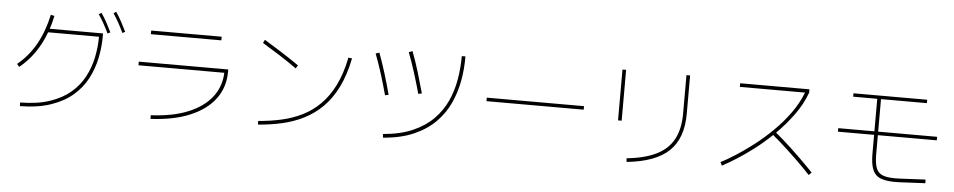

<svg xmlns="http://www.w3.org/2000/svg" viewBox="-45 -1216 8091 1629"><g transform="rotate(5 4000.0 -401.0)"><path d="M958 -672Q938 -715 916 -755Q894 -795 869 -832L890 -847Q917 -807 939 -766Q961 -725 981 -684ZM833 -657Q814 -697 792 -736.5Q770 -776 745 -813L767 -827Q793 -789 815 -748.5Q837 -708 856 -668ZM146 22 145 -9Q291 -10 396.5 -45.5Q502 -81 572.5 -141Q643 -201 684.5 -279Q726 -357 744.5 -445Q763 -533 763 -623H330Q258 -428 111 -309L91 -333Q278 -484 340 -773L371 -766Q359 -707 341 -654H795V-631Q795 -538 776 -445Q757 -352 713.5 -268.5Q670 -185 595.5 -120.5Q521 -56 410.5 -18Q300 20 146 22Z M1800 -714V-683H1200V-714ZM1259 33V2Q1447 -7 1577 -61Q1707 -115 1776 -204.5Q1845 -294 1849 -411H1118V-442H1880V-424Q1880 -290 1806 -191Q1732 -92 1593 -34Q1454 24 1259 33Z M2466 -528 2449 -501Q2376 -553 2302.5 -600Q2229 -647 2154 -692L2168 -720Q2243 -674 2318 -626.5Q2393 -579 2466 -528ZM2172 2 2171 -29Q2273 -37 2367 -58Q2461 -79 2543 -119.5Q2625 -160 2692.5 -227Q2760 -294 2809.5 -393Q2859 -492 2887 -631L2918 -627Q2889 -483 2837.5 -379.5Q2786 -276 2715 -206Q2644 -136 2558 -93Q2472 -50 2374.5 -28Q2277 -6 2172 2Z M3504 -376Q3480 -463 3453 -549Q3426 -635 3393 -722L3424 -733Q3457 -646 3483.5 -558Q3510 -470 3534 -383ZM3238 20 3235 -11Q3382 -23 3487 -69Q3592 -115 3661.5 -185.5Q3731 -256 3771 -344Q3811 -432 3827.5 -530Q3844 -628 3844 -727L3875 -728Q3876 -625 3858 -523.5Q3840 -422 3798 -329.5Q3756 -237 3683 -163Q3610 -89 3500.5 -40.5Q3391 8 3238 20ZM3224 -340Q3201 -426 3174 -512.5Q3147 -599 3114 -686L3145 -696Q3177 -609 3204 -521.5Q3231 -434 3254 -346Z M4914 -395V-365H4086V-395Z M5243 -300H5212V-733H5243ZM5315 45 5312 14Q5468 -2 5566.5 -51.5Q5665 -101 5711 -188.5Q5757 -276 5757 -406V-733H5788V-406Q5788 -197 5674 -88.5Q5560 20 5315 45Z M6123 6 6109 -23Q6160 -49 6231 -94Q6302 -139 6381.5 -200Q6461 -261 6537 -335.5Q6613 -410 6674.5 -495Q6736 -580 6772 -673H6217V-704H6807V-676Q6771 -576 6704 -484Q6637 -392 6557 -313Q6582 -293 6617.5 -262Q6653 -231 6692 -194.5Q6731 -158 6768.5 -121.5Q6806 -85 6837 -53.5Q6868 -22 6887 -2L6864 21Q6845 0 6813.5 -32Q6782 -64 6744 -101Q6706 -138 6667 -174Q6628 -210 6593 -241Q6558 -272 6534 -291Q6461 -221 6384.5 -163Q6308 -105 6240 -62.5Q6172 -20 6123 6Z M7079 -367V-397H7387V-674H7182V-703H7810V-674H7419V-397H7921V-367H7419V-204Q7419 -127 7436 -84.5Q7453 -42 7499.5 -27Q7546 -12 7633 -16L7855 -27L7856 4L7634 15Q7537 19 7483.5 0.5Q7430 -18 7408.5 -67.5Q7387 -117 7387 -204V-367Z"/></g></svg>

Font: Murecho ExtraLight
Style: Regular
Weight: 200
Designer: Neil Summerour
Foundry: Positype
Version: Version 1.010; ttfautohint (v1.8.3)